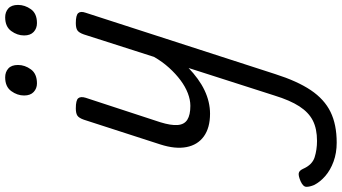

<svg xmlns="http://www.w3.org/2000/svg" viewBox="-412 -518 1354 761"><g transform="rotate(-90 265.5 -138.0)"><path d="M195 17Q139 17 105 -7.5Q71 -32 62.5 -76.5Q54 -121 73 -180L171 -483Q178 -503 187.5 -509Q197 -515 216 -515Q248 -515 256 -505.5Q264 -496 258 -476L161 -180Q148 -138 150 -111.5Q152 -85 171 -73Q190 -61 226 -61Q250 -61 276 -71Q302 -81 327.5 -100Q353 -119 377 -145.5Q401 -172 420 -205L509 -483Q516 -503 525.5 -509Q535 -515 554 -515Q585 -515 593.5 -505.5Q602 -496 595 -476L352 275Q324 363 288 416.5Q252 470 202 494.5Q152 519 80 519Q39 519 5 506.5Q-29 494 -52.5 473.5Q-76 453 -88 429Q-95 412 -95 399Q-95 386 -73 376Q-52 367 -41.5 368.5Q-31 370 -24 385Q-8 422 22 431.5Q52 441 87 441Q135 441 167.5 424.5Q200 408 224 371Q248 334 267 272L376 -68Q355 -48 333 -32Q311 -16 288 -5Q265 6 241.5 11.5Q218 17 195 17ZM315 -669Q295 -669 281 -682Q267 -695 267 -720Q267 -747 284.5 -771Q302 -795 339 -795Q360 -795 374 -782.5Q388 -770 388 -744Q388 -717 370.5 -693Q353 -669 315 -669ZM554 -669Q533 -669 519 -682Q505 -695 505 -720Q505 -747 522.5 -771Q540 -795 577 -795Q598 -795 612 -782.5Q626 -770 626 -744Q626 -717 609 -693Q592 -669 554 -669Z"/></g></svg>

Font: Playwrite RO
Style: Regular
Weight: 400
Designer: Veronika Burian, José Scaglione
Foundry: TypeTogether
Version: Version 1.002